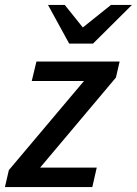

<svg xmlns="http://www.w3.org/2000/svg" viewBox="-38 -760 556 780"><path d="M-18 0 -2 -69 331 -464 356 -431H91L110 -510H448L433 -445L98 -47L74 -79H355L337 0ZM243 -583 157 -740H225L331 -608H248L413 -740H498L340 -583Z"/></svg>

Font: Instrument Sans SemiCondensed Medium
Style: Italic
Weight: 500
Width: 4
Italic angle: -13°
Designer: Rodrigo Fuenzalida
Foundry: fragTYPE
Version: Version 1.000;gftools[0.9.28]